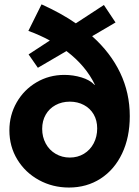

<svg xmlns="http://www.w3.org/2000/svg" viewBox="-20 -841 629 869"><path d="M22.5 -251Q22.5 -319.8 55.4 -377.4Q88.4 -435.1 145.3 -468.5Q202.1 -502 271.5 -502Q311 -502 348.6 -490.7Q386.2 -479.5 407.7 -457H409.7Q368.7 -543 280.8 -609.9L151.4 -534.2L109.4 -594.7L205.6 -657.7Q159.7 -682.6 108.4 -701.2L168 -821.3Q257.8 -780.8 323.2 -735.4L450.2 -818.4L502.9 -739.3L397 -677.2Q480.5 -602.5 523.9 -511.5Q567.4 -420.4 567.4 -315.4Q567.4 -219.2 532.5 -146Q497.6 -72.8 435.1 -32.5Q372.6 7.8 292 7.8Q218.3 7.8 156.5 -25.9Q94.7 -59.6 58.6 -118.7Q22.5 -177.7 22.5 -251ZM419.9 -259.8Q419.9 -295.9 404.1 -323.2Q388.2 -350.6 359.9 -365.7Q331.5 -380.9 295.9 -380.9Q259.8 -380.9 231.2 -365.2Q202.6 -349.6 186.8 -321.8Q170.9 -293.9 170.9 -257.8Q170.9 -221.2 187 -191.4Q203.1 -161.6 231.9 -144.8Q260.7 -127.9 295.9 -127.9Q331.5 -127.9 359.9 -145Q388.2 -162.1 404.1 -192.4Q419.9 -222.7 419.9 -259.8Z"/></svg>

Font: Reddit Sans Fudge ExtraBold
Style: Regular
Weight: 800
Designer: Stephen Hutchings
Foundry: Reddit
Version: Version 1.011